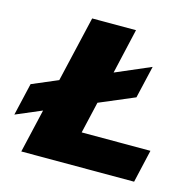

<svg xmlns="http://www.w3.org/2000/svg" viewBox="-98 -761 878 863"><g transform="rotate(15 340.5 -330.0)"><path d="M314 -153H634L599 0H74L121 -203L1 -152L36 -303L156 -354L227 -660H431L383 -450L546 -520L511 -369L348 -300Z"/></g></svg>

Font: Elaine Sans ExtraBold
Style: Italic
Weight: 800
Italic angle: -13°
Designer: Wei Huang
Foundry: Wei Huang
Version: Version 2.001;December 24, 2019;FontCreator 12.0.0.2547 64-b